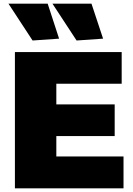

<svg xmlns="http://www.w3.org/2000/svg" viewBox="-20 -1023 724 1043"><path d="M61 -740H641V-568H286V-456H603V-284H286V-173H651V0H61ZM157 -803 26 -1003H239L301 -813ZM396 -803 265 -1003H477L540 -813Z"/></svg>

Font: Encode Sans Normal
Style: Black
Weight: 900
Designer: Pablo Impallari, Andres Torresi
Foundry: Pablo Impallari, Andres Torresi
Version: Version 1.000; ttfautohint (v1.00) -l 8 -r 50 -G 200 -x 14 -